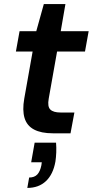

<svg xmlns="http://www.w3.org/2000/svg" viewBox="-20 -654 455 942"><path d="M239 0Q182 0 147 -18.5Q112 -37 100.5 -75Q89 -113 99 -170L140 -401H58L76 -501H158L195 -634H301L278 -501H415L397 -401H260L219 -170Q212 -131 227 -116.5Q242 -102 277 -102H345L326 0ZM114 268 123 217Q149 217 163 202Q177 187 183 157L185 142H133L150 46H255Q257 70 256 94Q255 118 252 138Q241 201 205.5 234.5Q170 268 114 268Z"/></svg>

Font: DM Sans 17pt SemiBold
Style: Italic
Weight: 600
Italic angle: -10°
Version: Version 4.004;gftools[0.9.30]